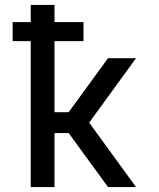

<svg xmlns="http://www.w3.org/2000/svg" viewBox="-20 -755 640 775"><path d="M104 0V-589H31V-666H104V-735H200V-666H317V-589H200V-302H257L416 -520H529L340 -260L529 0H416L257 -218H200V0Z"/></svg>

Font: Iosevka Aile Medium
Style: Regular
Weight: 500
Designer: Belleve Invis
Foundry: Belleve Invis
Version: Version 27.3.5; ttfautohint (v1.8.4)